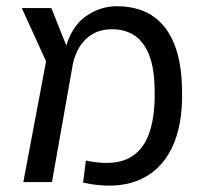

<svg xmlns="http://www.w3.org/2000/svg" viewBox="-20 -585 653 617"><path d="M247 2 256 -69Q337 -52 386 -73Q435 -94 457 -150.5Q479 -207 477 -295Q476 -369 458 -411.5Q440 -454 410 -472.5Q380 -491 341 -491Q303 -491 276.5 -475Q250 -459 234.5 -432.5Q219 -406 213 -374L188 -420Q206 -496 253 -530.5Q300 -565 356 -565Q401 -565 438.5 -550.5Q476 -536 504 -504Q532 -472 548 -420.5Q564 -369 565 -295Q568 -181 531 -107Q494 -33 422 -4.5Q350 24 247 2ZM55 0 128 -388 50 -559H145L215 -384L147 0Z"/></svg>

Font: Assistant Medium
Style: Regular
Weight: 500
Designer: Hebrew By Ben Nathan, Latin by Paul Hunt
Version: Version 3.000